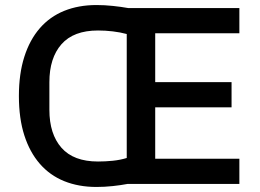

<svg xmlns="http://www.w3.org/2000/svg" viewBox="-20 -730 1030 762"><path d="M486 0Q460 5 427.5 8.5Q395 12 363 12Q292 12 235 -11Q178 -34 138 -80Q98 -126 76.5 -193Q55 -260 55 -349Q55 -437 76.5 -504.5Q98 -572 138 -618Q178 -664 235 -687Q292 -710 363 -710Q395 -710 428 -706.5Q461 -703 489 -698H930V-598H596V-404H899V-304H596V-100H930V0ZM369 -89Q398 -89 427.5 -92Q457 -95 483 -103V-595Q457 -602 427.5 -605.5Q398 -609 369 -609Q272 -609 224 -554.5Q176 -500 176 -404V-294Q176 -198 224 -143.5Q272 -89 369 -89Z"/></svg>

Font: IBM Plex Sans Thai Medium
Style: Regular
Weight: 500
Designer: Mike Abbink, Paul van der Laan, Pieter van Rosmalen, Ben Mitchell, Mark Frömberg
Foundry: Bold Monday
Version: Version 1.1